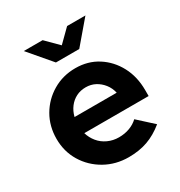

<svg xmlns="http://www.w3.org/2000/svg" viewBox="-176 -865 938 998"><g transform="rotate(-30 293.0 -365.5)"><path d="M309 10Q231 10 167.5 -26Q104 -62 67 -123Q30 -184 30 -260Q30 -336 65.5 -397Q101 -458 162 -494Q223 -530 298 -530Q373 -530 431 -493Q489 -456 522.5 -393Q556 -330 556 -250V-214H170Q179 -183 199.5 -158Q220 -133 250.5 -119Q281 -105 316 -105Q351 -105 380.5 -116Q410 -127 431 -147L521 -65Q473 -26 422.5 -8Q372 10 309 10ZM168 -312H421Q414 -343 395.5 -366.5Q377 -390 351.5 -403.5Q326 -417 295 -417Q263 -417 237.5 -404Q212 -391 194 -367.5Q176 -344 168 -312ZM224 -741 297 -668 371 -741H481L366 -606H226L111 -741Z"/></g></svg>

Font: Red Hat Display ExtraBold
Style: Regular
Weight: 800
Designer: Pentagram, MCKL
Foundry: Pentagram, MCKL
Version: Version 1.023